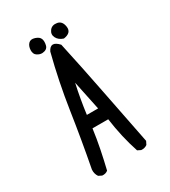

<svg xmlns="http://www.w3.org/2000/svg" viewBox="-198 -903 896 1012"><g transform="rotate(-30 250.0 -396.5)"><path d="M119.1 11.7 99.6 2Q85.9 -17.6 87.9 -43Q119.1 -206.1 143.6 -369.1Q168 -532.2 209 -691.4Q233.4 -741.2 277.3 -693.4Q313.5 -528.3 345.7 -362.3Q377.9 -196.3 411.1 -31.2L401.4 -11.7Q385.7 0 364.3 -2L344.7 -11.7Q327.1 -64.5 314.9 -118.7Q302.7 -172.9 294.9 -229.5H199.2Q191.4 -170.9 179.7 -112.8Q168 -54.7 154.3 2Q140.6 13.7 119.1 11.7ZM277.3 -305.7 240.2 -483.4Q230.5 -440.4 222.7 -395.5Q214.8 -350.6 209 -305.7ZM168 -705.1Q152.3 -705.1 137.2 -715.3Q122.1 -725.6 123 -749.5Q124 -773.4 137.2 -787.1Q150.4 -800.8 174.8 -793Q199.2 -785.2 205.1 -769Q210.9 -752.9 205.1 -730Q199.2 -707 168 -705.1ZM305.7 -714.8Q277.3 -723.6 266.1 -745.6Q254.9 -767.6 270 -788.1Q285.2 -808.6 314.9 -803.7Q344.7 -798.8 349.6 -760.3Q354.5 -721.7 305.7 -714.8Z"/></g></svg>

Font: JasonHandwriting1
Style: Regular
Weight: 400
Version: Version 1.48.20